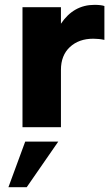

<svg xmlns="http://www.w3.org/2000/svg" viewBox="-20 -530 455 800"><path d="M373.5 -509.8Q400.9 -509.8 415 -504.9V-363.8Q392.6 -368.7 368.7 -368.7Q308.6 -368.7 271.2 -334Q233.9 -299.3 233.9 -238.8V0H73.7V-500H233.9V-431.2Q286.6 -509.8 373.5 -509.8ZM15.1 250 85 60.1H222.7L91.3 250Z"/></svg>

Font: Now
Style: Bold
Weight: 700
Designer: Alfredo Marco Pradil
Foundry: Alfredo Marco Pradil
Version: Version 1.002;PS 001.002;hotconv 1.0.88;makeotf.lib2.5.64775